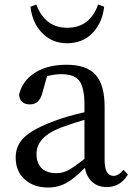

<svg xmlns="http://www.w3.org/2000/svg" viewBox="-20 -823 598 857"><path d="M195 14Q132 14 93 -20Q50 -56 50 -120Q50 -173 87 -209Q128 -249 231 -286Q282 -305 357 -322V-356Q357 -435 332 -465Q309 -492 252 -492Q225 -492 190 -483L169 -408Q156 -357 114 -357Q70 -357 65 -399Q79 -462 135.5 -498Q192 -534 277 -534Q365 -534 405 -491Q447 -446 447 -346V-108Q447 -38 487 -38Q509 -38 531 -65L551 -44Q517 12 457 12Q417 12 391.5 -11Q366 -34 359 -74Q310 -25 279 -8Q241 14 195 14ZM232 -50Q260 -50 286 -64Q309 -76 357 -114V-288Q305 -273 256 -255Q190 -230 164 -196Q143 -170 143 -135Q143 -93 168 -70Q192 -50 232 -50ZM280 -630Q209 -630 164 -680Q124 -724 116 -793L142 -803Q181 -699 280 -699Q381 -699 418 -803L445 -793Q437 -724 397 -680Q352 -630 280 -630Z"/></svg>

Font: GenRyuMin TW M
Style: Regular
Weight: 500
Version: Version 1.501;PS 1;hotconv 16.6.51;makeotf.lib2.5.65220